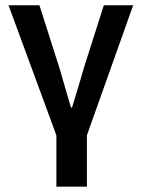

<svg xmlns="http://www.w3.org/2000/svg" viewBox="-20 -511 535 725"><path d="M192.9 193.8V0L12.2 -491.2H128.9L206.1 -249Q212.9 -223.6 227.3 -175.5Q241.7 -127.4 248 -105H252Q254.4 -113.3 270.8 -166.7Q287.1 -220.2 294.9 -249L372.1 -491.2H482.9L308.1 0V193.8Z"/></svg>

Font: Toshiba Sans Medium
Style: Regular
Weight: 500
Designer: Paul D. Hunt
Foundry: Toshiba Corporation
Version: Version 2.020;PS 2.0;hotconv 1.0.86;makeotf.lib2.5.63406